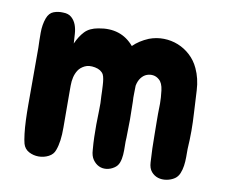

<svg xmlns="http://www.w3.org/2000/svg" viewBox="-60 -470 745 630"><g transform="rotate(10 312.0 -154.5)"><path d="M582 -147Q584 -115 584 -86.5Q584 -58 582 -26Q582 -14 582 1Q582 16 580 30Q578 44 573 56Q568 68 558 75Q546 83 531 85.5Q516 88 503 84Q490 80 480.5 69Q471 58 470 38Q467 -8 467 -54Q467 -77 466.5 -98Q466 -119 467 -157Q467 -176 464 -200.5Q461 -225 449 -235Q440 -243 429 -244.5Q418 -246 407.5 -242Q397 -238 389 -227.5Q381 -217 378 -201Q378 -188 377.5 -174.5Q377 -161 378 -149Q379 -117 379 -88.5Q379 -60 378 -28Q377 -15 377.5 0Q378 15 377 29.5Q376 44 371.5 56Q367 68 356 75Q344 83 330.5 84.5Q317 86 305.5 80.5Q294 75 285.5 63Q277 51 276 31Q274 8 273.5 -11.5Q273 -31 273 -53Q273 -76 274 -100.5Q275 -125 273 -148Q273 -155 272.5 -164.5Q272 -174 271.5 -184Q271 -194 269.5 -203.5Q268 -213 265 -219Q257 -233 236.5 -237Q216 -241 202 -234Q188 -227 181 -216Q174 -205 171 -192Q168 -179 168 -164.5Q168 -150 168 -137Q168 -72 168.5 -24.5Q169 23 158 52Q153 67 137.5 75Q122 83 104.5 83Q87 83 72 75Q57 67 52 50Q49 39 46.5 18.5Q44 -2 43 -27Q42 -52 42 -77.5Q42 -103 42 -124V-268Q41 -291 41 -318Q41 -345 49 -367Q56 -386 71 -391.5Q86 -397 102 -396Q120 -396 130.5 -386.5Q141 -377 146 -363.5Q151 -350 152 -333.5Q153 -317 154 -302Q165 -327 180.5 -343.5Q196 -360 225 -365Q299 -379 343 -327Q363 -347 394 -360Q418 -369 443 -368.5Q468 -368 490.5 -359Q513 -350 531.5 -333Q550 -316 561 -292Q576 -260 578 -221Q580 -182 582 -147Z"/></g></svg>

Font: BM JUA 
Style: Regular
Weight: 400
Designer: BONGJIN KIM, JAEHYUN KEUM, JUHEE TAE
Foundry: WOOWA BROTHERS Corporation.
Version: Version 1.000